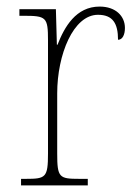

<svg xmlns="http://www.w3.org/2000/svg" viewBox="-20 -564 413 584"><path d="M44 0H247V-20H221C160 -20 154 -24 154 -97V-280C154 -398 203 -519 278 -519C323 -519 339 -493 339 -443C353 -443 360 -459 360 -479C360 -515 332 -544 283 -544C211 -544 176 -482 155 -428H153L150 -536H39V-516H51C121 -516 126 -512 126 -441V-97C126 -24 119 -20 59 -20H44Z"/></svg>

Font: Noto Serif Tamil SemiCondensed Thin
Style: Regular
Weight: 100
Width: 4
Designer: Indian Type Foundry, Tom Grace, and the Monotype Design Team
Foundry: Monotype Imaging Inc.
Version: Version 2.004